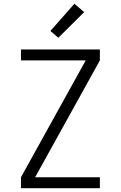

<svg xmlns="http://www.w3.org/2000/svg" viewBox="-20 -997 640 1017"><path d="M91 0V-58L434 -677H91V-735H509V-677L166 -58H509V0ZM289 -797 247 -833 374 -977 426 -933Z"/></svg>

Font: Iosevka Custom Light Extended
Style: Regular
Weight: 300
Width: 7
Monospace: yes
Designer: Belleve Invis
Foundry: Belleve Invis
Version: Version 11.2.4; ttfautohint (v1.8.4)